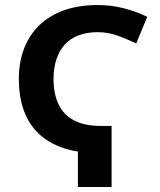

<svg xmlns="http://www.w3.org/2000/svg" viewBox="-20 -744 636 764"><path d="M370 -724Q421 -724 471 -711.5Q521 -699 566 -677L522 -571Q485 -589 447 -602.5Q409 -616 369 -616Q326 -616 293 -603.5Q260 -591 238 -567Q216 -543 204.5 -508Q193 -473 193 -429Q193 -371 213 -329Q233 -287 274.5 -265Q316 -243 380 -243H424V0H290V-141Q215 -153 162 -189.5Q109 -226 82 -286.5Q55 -347 55 -430Q55 -496 75.5 -550Q96 -604 136 -643Q176 -682 234.5 -703Q293 -724 370 -724Z"/></svg>

Font: Noto Sans Display SemiBold
Style: Regular
Weight: 600
Designer: Monotype Design Team
Foundry: Monotype Imaging Inc.
Version: Version 2.003